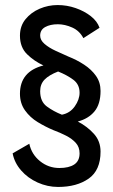

<svg xmlns="http://www.w3.org/2000/svg" viewBox="-20 -730 448 760"><path d="M96 -161 30 -123Q37 -86 63.5 -55.5Q90 -25 129 -7.5Q168 10 210 10Q284 10 331 -23Q378 -56 378 -130Q378 -171 352 -200Q326 -229 288 -249Q330 -260 354 -289Q378 -318 378 -370Q378 -404 360 -429.5Q342 -455 313 -474Q284 -493 251 -506Q226 -517 200 -529Q174 -541 156.5 -556Q139 -571 139 -589Q139 -612 159 -623Q179 -634 209 -634Q237 -634 266 -621Q295 -608 310 -579L374 -620Q365 -646 339.5 -666Q314 -686 279.5 -698Q245 -710 208 -710Q171 -710 137 -695.5Q103 -681 81 -654Q59 -627 59 -589Q59 -543 87 -515.5Q115 -488 152 -471Q59 -447 59 -359Q59 -321 79 -293Q99 -265 129.5 -246.5Q160 -228 191 -215Q218 -205 241.5 -193Q265 -181 280 -164.5Q295 -148 295 -123Q295 -93 274 -79Q253 -65 215 -65Q172 -65 138.5 -92Q105 -119 96 -161ZM210 -447Q245 -433 270 -414.5Q295 -396 295 -363Q295 -336 276 -309Q257 -282 225 -276Q192 -289 165.5 -308.5Q139 -328 139 -369Q139 -397 156.5 -415Q174 -433 210 -447Z"/></svg>

Font: Jost-400-Book
Style: Regular
Weight: 400
Version: Version 3.200; ttfautohint (v0.97) -l 8 -r 50 -G 200 -x 14 -